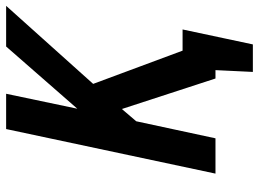

<svg xmlns="http://www.w3.org/2000/svg" viewBox="-132 -608 865 642"><g transform="rotate(-90 301.0 -287.5)"><path d="M399 -110 376 0H387L381 125H473L523 -110ZM258 -462 308 -700H190L41 0H159L216 -265L257 -313L359 0H493L341 -409L602 -700H466Z"/></g></svg>

Font: Advent Pro
Style: Bold Italic
Weight: 700
Italic angle: -12°
Designer: VivaRado, Andreas Kalpakidis
Foundry: VivaRado, Andreas Kalpakidis
Version: Version 3.000